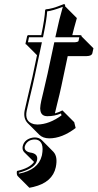

<svg xmlns="http://www.w3.org/2000/svg" viewBox="-20 -598 469 922"><path d="M147.9 62Q168 62.5 180.2 74.2L236.3 130.9Q258.3 154.3 248 204.6Q232.4 277.8 140.1 299.8Q130.4 302.2 121.1 303.7L64.5 247.1Q58.6 238.3 61.5 223.1Q122.6 209.5 143.6 179.7L95.2 131.8Q85.9 120.6 88.9 105Q95.2 75.2 127.9 64.9Q138.2 62 147.9 62ZM178.2 -429.2Q194.8 -509.3 196.8 -549.8L199.7 -553.2Q229.5 -555.2 275.9 -574.2Q281.7 -576.7 286.1 -578.1Q290.5 -577.6 292 -576.2Q293.5 -572.8 292.5 -567.9L349.1 -511.2Q333.5 -456.5 327.1 -429.2H365.2Q369.1 -428.7 371.1 -427.2Q372.1 -424.8 372.1 -422.9L428.7 -366.2L423.3 -341.3Q419.4 -329.1 396.5 -328.6H305.2L274.9 -185.5Q267.6 -150.4 254.4 -98.6Q246.6 -67.9 244.1 -55.7V-53.7Q260.7 -58.1 279.8 -67.9L336.4 -11.2L343.3 16.6Q278.3 66.4 216.3 66.4Q186 65.9 168.9 49.3L112.3 -7.3Q90.8 -30.3 98.6 -68.8Q101.1 -81.5 111.3 -124.5Q128.4 -196.3 136.2 -231L157.7 -333L106 -384.8Q104 -385.3 103 -385.7Q102.5 -387.7 102.5 -389.2L110.4 -424.8Q112.3 -428.2 114.3 -429.2ZM188 -426.8 186.5 -418.9H119.1L114.3 -395H181.2L146 -229Q138.7 -193.8 121.1 -121.6Q110.8 -79.1 108.4 -66.9Q97.2 -14.2 141.1 -2.4Q143.6 -2 145 -1.5Q152.8 0 159.7 0Q216.8 -1 275.4 -43.9L272.9 -53.2Q242.7 -40 207.5 -40Q174.8 -40 173.3 -74.2Q173.3 -76.2 172.9 -77.6Q173.3 -91.8 178.2 -114.3Q181.2 -127 188.5 -157.7Q201.2 -209.5 208.5 -244.1L240.7 -395H339.8Q351.6 -395.5 356.9 -400.4L360.8 -418.9H245.6L248.5 -431.2Q264.6 -507.3 281.7 -565.4Q232.9 -546.4 206.5 -543.5Q204.1 -503.4 188 -426.8ZM147.9 71.8Q115.2 71.8 101.6 98.1Q99.6 103 98.6 106.9Q96.2 127.9 124 134.3Q163.6 139.2 158.2 169.9Q157.7 171.4 157.7 171.9Q150.4 206.5 85 227.1Q77.1 229.5 70.3 231.4Q70.3 234.9 70.8 235.8Q163.6 218.3 180.7 149.9Q181.2 147.5 181.6 146Q193.4 82.5 156.7 72.8Q152.3 71.8 147.9 71.8Z"/></svg>

Font: Linux Biolinum Shadow O
Style: Italic
Weight: 400
Italic angle: -12°
Designer: Philipp H. Poll
Foundry: Philipp H. Poll
Version: Version 0.6.2